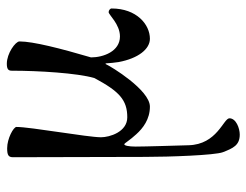

<svg xmlns="http://www.w3.org/2000/svg" viewBox="-102 -354 740 577"><g transform="rotate(-90 268.5 -65.0)"><path d="M153 285C172 285 202 274 202 254C202 236 123 217 121 131C120 94 117 1 117 -28C117 -49 120 -62 124 -62C127 -62 137 -44 154 -26C172 -6 199 15 237 15C287 15 358 -102 365 -118H367C368 -104 369 -91 371 -79C382 -20 410 15 441 15C484 15 532 -25 532 -100C532 -105 526 -109 521 -109C513 -109 485 -75 448 -75C403 -75 385 -125 385 -162C412 -254 433 -336 433 -377C433 -389 397 -415 366 -415C349 -415 345 -410 345 -400C345 -320 338 -204 323 -152C283 -77 257 -53 205 -53C161 -53 145 -106 145 -132C145 -172 176 -344 176 -386C176 -395 141 -414 112 -414C91 -414 85 -410 85 -396L86 0C86 75 91 210 100 234C112 265 121 285 153 285Z"/></g></svg>

Font: Garamond-Math
Style: Regular
Weight: 400
Version: Version 2019-08-16